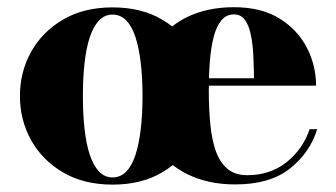

<svg xmlns="http://www.w3.org/2000/svg" viewBox="-20 -490 911 520"><path d="M285 10Q207 10 150.8 -23Q94.5 -56 64.2 -110.5Q34 -165 34 -230Q34 -295 64.2 -349.5Q94.5 -404 150.8 -437Q207 -470 285 -470Q363 -470 419 -437Q475 -404 505.5 -349.5Q536 -295 536 -230Q536 -165 505.5 -110.5Q475 -56 419 -23Q363 10 285 10ZM285 -9.5Q306.5 -9.5 322 -25.5Q337.5 -41.5 347 -70.8Q356.5 -100 361.2 -140.5Q366 -181 366 -230Q366 -279 361.2 -319.5Q356.5 -360 347 -389.2Q337.5 -418.5 322 -434.5Q306.5 -450.5 285 -450.5Q263.5 -450.5 248.2 -434.5Q233 -418.5 223.2 -389.2Q213.5 -360 209 -319.5Q204.5 -279 204.5 -230Q204.5 -181 209 -140.5Q213.5 -100 223.2 -70.8Q233 -41.5 248.2 -25.5Q263.5 -9.5 285 -9.5ZM617 9.5Q544.5 9.5 488.2 -17.8Q432 -45 399.8 -98.5Q367.5 -152 367.5 -230.5Q367.5 -309 398.8 -362.5Q430 -416 485.5 -443.2Q541 -470.5 613.5 -470.5Q687.5 -470.5 736.8 -440Q786 -409.5 811 -361Q836 -312.5 836 -258H434V-278H668Q667.5 -310 666 -340.8Q664.5 -371.5 659.2 -396.5Q654 -421.5 643.2 -436.2Q632.5 -451 613.5 -451Q593 -451 579.8 -435.2Q566.5 -419.5 559 -391Q551.5 -362.5 548.5 -325.2Q545.5 -288 545.5 -245Q545.5 -194 549.8 -151.8Q554 -109.5 565.2 -79Q576.5 -48.5 597 -32Q617.5 -15.5 649.5 -15.5Q711.5 -15.5 755.8 -50.5Q800 -85.5 818.5 -140H839Q819.5 -76.5 765.2 -33.5Q711 9.5 617 9.5Z"/></svg>

Font: Bodoni Moda 11pt ExtraBold
Style: Regular
Weight: 800
Designer: Owen Earl
Foundry: indestructible type
Version: Version 2.004